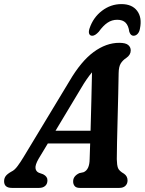

<svg xmlns="http://www.w3.org/2000/svg" viewBox="-52 -917 706 937"><path d="M136 -141.5Q119.5 -112.5 121.2 -96.5Q123 -80.5 137.5 -74L158.5 -66.5Q180 -55.5 179.5 -37Q179.5 -19.5 168.5 -9.8Q157.5 0 139 0H6Q-32 0 -32 -32.5Q-32 -46.5 -24.5 -57.2Q-17 -68 4.5 -80Q19 -86.5 34 -106.8Q49 -127 64.5 -153L286.5 -520.5Q343.5 -618 404.8 -663Q466 -708 530 -708Q561 -708 573.5 -697.5Q586 -687 586 -671Q586 -649 564 -634Q547 -623 537.2 -607.2Q527.5 -591.5 527 -560Q526.5 -517 525 -458.5Q523.5 -400 522 -338.2Q520.5 -276.5 519.2 -223.8Q518 -171 518 -140Q518.5 -111.5 523.8 -97.2Q529 -83 553.5 -69Q570.5 -57 570.5 -36.5Q570.5 -20.5 560 -10.2Q549.5 0 530.5 0H337Q319.5 0 312 -9.5Q304.5 -19 305 -32.5Q305 -57.5 335 -72L355.5 -76.5Q385 -88.5 385.5 -141Q386.5 -173.5 388 -217H181.5ZM341.5 -483 219 -279H390Q392 -347.5 393.8 -423.5Q395.5 -499.5 397 -564Q385 -550 371.2 -530.2Q357.5 -510.5 341.5 -483ZM520 -820.5Q494 -820.5 472.8 -806.2Q451.5 -792 430 -762Q412 -742.5 398.5 -742.5Q387 -742.5 383.2 -752.2Q379.5 -762 385 -778.5Q403 -832 445.8 -864.5Q488.5 -897 540.5 -897Q592.5 -897 617.2 -864.2Q642 -831.5 631 -777.5Q628.5 -761.5 619.8 -752Q611 -742.5 599.5 -742.5Q585.5 -742.5 579 -762Q575 -792 561 -806.2Q547 -820.5 520 -820.5Z"/></svg>

Font: Fraunces 144pt SuperSoft SemiBold
Style: Italic
Weight: 600
Italic angle: -16°
Version: Version 1.000;[b76b70a41]